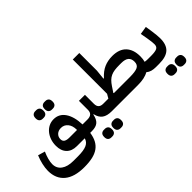

<svg xmlns="http://www.w3.org/2000/svg" viewBox="-68 -1360 2214 2214"><g transform="rotate(-45 1039.0 -253.5)"><path d="M363 233Q203 233 119.5 163Q36 93 36 -35Q36 -80 48.5 -135Q61 -190 83 -242L169 -217Q150 -175 138 -131.5Q126 -88 126 -54Q126 15 179 53.5Q232 92 326 92H400Q494 92 541.5 70.5Q589 49 602 0H475Q394 0 349.5 -46Q305 -92 305 -174Q305 -224 320 -267Q335 -310 361.5 -342Q388 -374 424 -392Q460 -410 503 -410Q591 -410 641.5 -336.5Q692 -263 697 -131H747V-27L720 0H691Q682 63 658.5 107Q635 151 595.5 179Q556 207 498.5 220Q441 233 363 233ZM396 -191Q396 -159 418 -145Q440 -131 482 -131H607V-135Q607 -201 575 -240Q543 -279 492 -279Q449 -279 422.5 -254Q396 -229 396 -191ZM568 -502Q544 -502 528.5 -516.5Q513 -531 513 -563Q513 -596 528.5 -610.5Q544 -625 568 -625H585Q609 -625 624.5 -610.5Q640 -596 640 -563Q640 -531 624.5 -516.5Q609 -502 585 -502ZM419 -502Q395 -502 379.5 -516.5Q364 -531 364 -563Q364 -596 379.5 -610.5Q395 -625 419 -625H436Q460 -625 475.5 -610.5Q491 -596 491 -563Q491 -531 475.5 -516.5Q460 -502 436 -502Z M720 -104 747 -131H778Q860 -131 860 -206V-353H958V-206Q958 -131 1033 -131H1071V-27L1044 0Q967 0 926 -30Q885 -60 871 -124H866Q853 -58 819.5 -29Q786 0 720 0ZM975 210Q951 210 935.5 195.5Q920 181 920 149Q920 116 935.5 101.5Q951 87 975 87H992Q1016 87 1031.5 101.5Q1047 116 1047 149Q1047 181 1031.5 195.5Q1016 210 992 210ZM826 210Q802 210 786.5 195.5Q771 181 771 149Q771 116 786.5 101.5Q802 87 826 87H843Q867 87 882.5 101.5Q898 116 898 149Q898 181 882.5 195.5Q867 210 843 210Z M1763 0Q1727 0 1697.5 -8Q1668 -16 1642 -37Q1581 0 1470 0H1044V-104L1071 -131H1118L1147 -181V-740H1253V-452L1241 -335L1247 -332Q1303 -395 1363.5 -421Q1424 -447 1497 -447Q1609 -447 1666.5 -386Q1724 -325 1724 -216Q1724 -193 1721.5 -172.5Q1719 -152 1714 -135Q1726 -133 1738 -132Q1750 -131 1763 -131H1790V-27ZM1470 -131Q1559 -131 1596 -149.5Q1633 -168 1633 -219Q1633 -268 1604 -292Q1575 -316 1512 -316H1482Q1438 -316 1405 -311.5Q1372 -307 1344.5 -294.5Q1317 -282 1294 -259.5Q1271 -237 1248 -202L1205 -137L1208 -131Z M1763 -104 1790 -131H1815Q1885 -131 1911.5 -145.5Q1938 -160 1938 -198Q1938 -214 1935.5 -238.5Q1933 -263 1926 -304L1910 -394L2008 -410L2022 -320Q2027 -286 2030 -253.5Q2033 -221 2033 -198Q2033 -96 1981 -48Q1929 0 1815 0H1763ZM2006 210Q1982 210 1966.5 195.5Q1951 181 1951 149Q1951 116 1966.5 101.5Q1982 87 2006 87H2023Q2047 87 2062.5 101.5Q2078 116 2078 149Q2078 181 2062.5 195.5Q2047 210 2023 210ZM1857 210Q1833 210 1817.5 195.5Q1802 181 1802 149Q1802 116 1817.5 101.5Q1833 87 1857 87H1874Q1898 87 1913.5 101.5Q1929 116 1929 149Q1929 181 1913.5 195.5Q1898 210 1874 210Z"/></g></svg>

Font: IBM Plex Arabic SemiBold
Style: Regular
Weight: 600
Designer: Mike Abbink, Paul van der Laan, Pieter van Rosmalen, Wael Morcos, Khajak Apelian
Foundry: Bold Monday
Version: Version 1.0